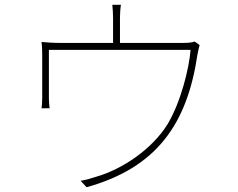

<svg xmlns="http://www.w3.org/2000/svg" viewBox="-20 -770 996 805"><path d="M157 -529V-359C157 -347 156 -326 154 -316H188C186 -327 185 -347 185 -359V-561H779C773 -483 738 -342 683 -250C619 -146 494 -60 380 -28C359 -21 338 -15 318 -12L343 15C638 -67 765 -251 808 -542C811 -559 815 -575 817 -581L796 -596C789 -593 776 -590 745 -590H483V-695C483 -707 484 -732 487 -750H451C453 -732 454 -707 454 -695V-590H235C205 -590 177 -592 154 -594C157 -575 157 -548 157 -529Z"/></svg>

Font: Kinto Sans Thin
Style: Regular
Weight: 100
Designer: Authors: Ryoko NISHIZUKA  (kana & ideographs); Paul D. Hunt (Latin, Greek & Cyrillic); Wenlong ZHANG  (bopomofo); Sandol
Foundry: Adobe Systems Incorporated, ookami Inc.
Version: Version 0.001